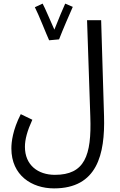

<svg xmlns="http://www.w3.org/2000/svg" viewBox="-20 -812 662 1063"><path d="M252 -589 307 -594C322 -634 371 -748 383 -774L341 -792C333 -776 302 -701 281 -648C261 -692 228 -771 216 -792L173 -772C194 -732 235 -626 252 -589ZM43 10C43 159 156 231 279 231C518 231 562 43 556 -169L540 -700H462L480 -167C488 51 448 156 284 156C190 156 118 102 118 1C118 -40 131 -88 159 -149L95 -180C50 -92 43 -25 43 10Z"/></svg>

Font: Noto Sans Arabic UI Cn
Style: Regular
Weight: 400
Width: 3
Designer: Monotype Design Team, Nadine Chahine and Nizar Qandah
Foundry: Monotype Imaging Inc.
Version: Version 2.010